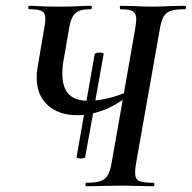

<svg xmlns="http://www.w3.org/2000/svg" viewBox="-20 -645 664 665"><path d="M324 -463Q330 -463 335 -461.5Q340 -460 339 -458L275 -100Q275 -99 270 -97.5Q265 -96 259 -96Q254 -96 249.5 -97.5Q245 -99 245 -100L308 -458Q309 -460 314 -461.5Q319 -463 324 -463ZM280 -12Q312 -12 328.5 -18Q345 -24 353.5 -38.5Q362 -53 367 -83L448 -544Q452 -572 452 -577Q452 -598 440.5 -605.5Q429 -613 398 -613Q395 -613 395 -619Q395 -625 398 -625L443 -624Q483 -622 507 -622Q533 -622 573 -624L620 -625Q624 -625 624 -619Q624 -613 620 -613Q587 -613 570.5 -607Q554 -601 546 -586.5Q538 -572 533 -541L451 -78Q448 -59 448 -47Q448 -25 461 -18.5Q474 -12 511 -12Q515 -12 515 -6Q515 0 511 0Q481 0 464 -1L401 -2L328 -1Q310 0 280 0Q276 0 276 -6Q276 -12 280 -12ZM107 -377Q107 -393 110 -411L133 -546Q137 -565 137 -580Q137 -600 125 -606.5Q113 -613 82 -613Q78 -613 78 -619Q78 -625 82 -625Q99 -625 108 -624Q138 -622 184 -622Q224 -622 264 -624Q276 -625 294 -625Q298 -625 298 -619Q298 -613 294 -613Q266 -613 252 -606.5Q238 -600 230.5 -585Q223 -570 218 -539L201 -441Q196 -417 196 -389Q196 -342 218 -319Q240 -296 285 -296Q350 -296 426 -329L433 -319Q382 -280 337 -263Q292 -246 248 -246Q183 -246 145 -281Q107 -316 107 -377Z"/></svg>

Font: Cormorant Infant SemiBold
Style: Italic
Weight: 600
Italic angle: -10°
Designer: Christian Thalmann (Catharsis Fonts)
Foundry: Catharsis Fonts
Version: Version 4.000